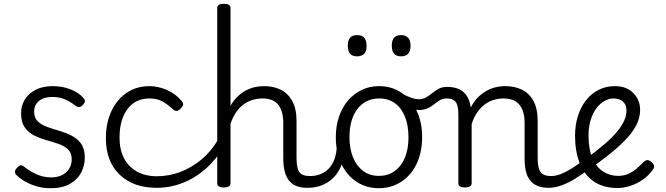

<svg xmlns="http://www.w3.org/2000/svg" viewBox="-20 -973 3508 1012"><path d="M246 19Q204 19 168 7.5Q132 -4 106 -20Q80 -36 65 -52Q58 -60 59 -69.5Q60 -79 71 -90Q80 -100 88 -101.5Q96 -103 106 -95Q140 -68 175.5 -53Q211 -38 249 -38Q282 -38 306 -49.5Q330 -61 344 -83Q358 -105 358 -133Q358 -167 338.5 -185.5Q319 -204 288.5 -214.5Q258 -225 224 -234.5Q190 -244 160 -259Q130 -274 110.5 -301.5Q91 -329 91 -377Q91 -417 111.5 -449.5Q132 -482 169.5 -500.5Q207 -519 257 -519Q296 -519 327.5 -510Q359 -501 382.5 -487Q406 -473 420 -456Q429 -447 427.5 -438Q426 -429 417 -420Q408 -410 399 -409Q390 -408 379 -415Q349 -438 320.5 -450Q292 -462 256 -462Q211 -462 185.5 -441Q160 -420 160 -384Q160 -351 179.5 -333Q199 -315 229 -304Q259 -293 293.5 -283Q328 -273 358.5 -257.5Q389 -242 408 -215Q427 -188 427 -142Q427 -101 408 -64Q389 -27 349 -4Q309 19 246 19Z M806 17Q683 17 610.5 -52.5Q538 -122 538 -246Q538 -306 554.5 -355.5Q571 -405 601 -441.5Q631 -478 673 -498.5Q715 -519 767 -519Q813 -519 859.5 -499Q906 -479 939 -439Q947 -428 945 -420Q943 -412 933 -401Q922 -390 913 -388.5Q904 -387 894 -395Q866 -421 838 -437.5Q810 -454 766 -454Q731 -454 702 -440Q673 -426 652.5 -399Q632 -372 621 -334Q610 -296 610 -248Q610 -184 634 -138.5Q658 -93 702.5 -68.5Q747 -44 806 -44Q819 -44 825.5 -34.5Q832 -25 832 -13.5Q832 -2 825.5 7.5Q819 17 806 17Z M805 17Q796 17 791.5 7.5Q787 -2 787 -13.5Q787 -25 792 -34.5Q797 -44 806 -44Q871 -44 931 -67Q991 -90 1041.5 -132Q1092 -174 1127 -233Q1132 -241 1143 -237.5Q1154 -234 1161.5 -225Q1169 -216 1163 -206Q1122 -135 1066 -85Q1010 -35 943.5 -9Q877 17 805 17Z M1601 17Q1566 17 1541.5 7Q1517 -3 1502 -23Q1487 -43 1480 -72Q1473 -101 1473 -139V-326Q1473 -386 1447.5 -420Q1422 -454 1362 -454Q1338 -454 1313.5 -447Q1289 -440 1266.5 -424.5Q1244 -409 1226 -383.5Q1208 -358 1195 -321V-7Q1195 4 1186 9.5Q1177 15 1160 15Q1142 15 1133.5 9.5Q1125 4 1125 -7V-931Q1125 -942 1133.5 -947.5Q1142 -953 1160 -953Q1177 -953 1186 -947.5Q1195 -942 1195 -931V-415Q1210 -442 1229.5 -461.5Q1249 -481 1272 -494Q1295 -507 1320 -513Q1345 -519 1372 -519Q1422 -519 1460 -500Q1498 -481 1520.5 -440.5Q1543 -400 1543 -334V-139Q1543 -88 1557.5 -66.5Q1572 -45 1614 -45Q1626 -45 1632.5 -35.5Q1639 -26 1638 -14Q1637 -2 1628 7.5Q1619 17 1601 17Z M1600 17Q1588 17 1582 7.5Q1576 -2 1577 -14Q1578 -26 1587 -35.5Q1596 -45 1613 -45Q1644 -45 1669 -55Q1694 -65 1712 -83.5Q1730 -102 1740.5 -128Q1751 -154 1754 -186Q1755 -199 1766 -203.5Q1777 -208 1787.5 -203.5Q1798 -199 1797 -186Q1794 -137 1778.5 -99.5Q1763 -62 1737 -36Q1711 -10 1676.5 3.5Q1642 17 1600 17Z M1978 19Q1910 19 1858.5 -15.5Q1807 -50 1778.5 -110.5Q1750 -171 1750 -250Q1750 -309 1767 -358.5Q1784 -408 1814.5 -443.5Q1845 -479 1886.5 -499Q1928 -519 1978 -519Q2044 -519 2095.5 -484.5Q2147 -450 2176 -389.5Q2205 -329 2205 -250Q2205 -203 2194.5 -161.5Q2184 -120 2164 -87Q2144 -54 2116 -30.5Q2088 -7 2053 6Q2018 19 1978 19ZM1978 -46Q2014 -46 2042.5 -60.5Q2071 -75 2091.5 -102Q2112 -129 2122.5 -166.5Q2133 -204 2133 -250Q2133 -312 2114.5 -358Q2096 -404 2061.5 -429Q2027 -454 1978 -454Q1942 -454 1913 -439.5Q1884 -425 1863.5 -398Q1843 -371 1832.5 -334Q1822 -297 1822 -250Q1822 -189 1841 -143Q1860 -97 1894.5 -71.5Q1929 -46 1978 -46Z M2187 -393Q2176 -393 2159.5 -398Q2143 -403 2125 -412Q2107 -421 2089 -432Q2077 -439 2074.5 -449Q2072 -459 2075 -467.5Q2078 -476 2084.5 -480.5Q2091 -485 2096 -481Q2126 -465 2148 -457.5Q2170 -450 2186 -450Q2210 -450 2226.5 -460Q2243 -470 2258.5 -482.5Q2274 -495 2292 -505Q2310 -515 2337 -515Q2347 -515 2352 -505.5Q2357 -496 2357 -484Q2357 -472 2351.5 -463Q2346 -454 2334 -454Q2314 -454 2299 -445Q2284 -436 2268.5 -423.5Q2253 -411 2234 -402Q2215 -393 2187 -393Z M1862 -676Q1837 -676 1825 -690Q1813 -704 1813 -732Q1813 -760 1825 -774Q1837 -788 1862 -788Q1888 -788 1900 -774Q1912 -760 1912 -732Q1913 -704 1900 -690Q1887 -676 1862 -676ZM2094 -676Q2069 -676 2057 -690Q2045 -704 2045 -732Q2045 -760 2057 -774Q2069 -788 2094 -788Q2118 -788 2131 -774Q2144 -760 2144 -732Q2144 -704 2131.5 -690Q2119 -676 2094 -676Z M2873 17Q2838 17 2813.5 7Q2789 -3 2773.5 -23Q2758 -43 2751.5 -72Q2745 -101 2745 -139V-326Q2745 -366 2733.5 -394.5Q2722 -423 2698 -438.5Q2674 -454 2633 -454Q2609 -454 2584.5 -447Q2560 -440 2538 -424.5Q2516 -409 2497 -383Q2478 -357 2466 -319V-7Q2466 4 2457 9.5Q2448 15 2430 15Q2413 15 2404.5 9.5Q2396 4 2396 -7V-371Q2396 -418 2381.5 -436Q2367 -454 2335 -454Q2322 -454 2316 -463Q2310 -472 2310 -484Q2310 -496 2317 -505.5Q2324 -515 2337 -515Q2364 -515 2385 -508.5Q2406 -502 2421.5 -489Q2437 -476 2446.5 -457Q2456 -438 2460 -414L2462 -407Q2476 -436 2496.5 -457Q2517 -478 2540.5 -492Q2564 -506 2590 -512.5Q2616 -519 2643 -519Q2693 -519 2731.5 -500Q2770 -481 2792 -440.5Q2814 -400 2814 -334V-139Q2814 -88 2829 -66.5Q2844 -45 2886 -45Q2898 -45 2903.5 -35.5Q2909 -26 2908 -14Q2907 -2 2898.5 7.5Q2890 17 2873 17Z M2872 17Q2860 17 2854 7.5Q2848 -2 2849 -14Q2850 -26 2859 -35.5Q2868 -45 2885 -45Q2907 -45 2934 -55Q2961 -65 2992.5 -84.5Q3024 -104 3059 -131Q3069 -140 3079 -137Q3089 -134 3095 -124.5Q3101 -115 3100.5 -104Q3100 -93 3090 -86Q3049 -54 3010.5 -30.5Q2972 -7 2937 5Q2902 17 2872 17Z M3236 18Q3159 18 3109 -17Q3059 -52 3035 -114Q3011 -176 3011 -256Q3011 -315 3026.5 -363Q3042 -411 3070 -446Q3098 -481 3136.5 -500Q3175 -519 3221 -519Q3264 -519 3293 -502Q3322 -485 3338 -456.5Q3354 -428 3354 -395Q3354 -363 3342 -331.5Q3330 -300 3302.5 -265.5Q3275 -231 3230 -191.5Q3185 -152 3119 -104L3061 -131Q3123 -176 3165 -212Q3207 -248 3232.5 -279Q3258 -310 3270 -337Q3282 -364 3282 -390Q3282 -421 3263.5 -437.5Q3245 -454 3214 -454Q3190 -454 3166.5 -441Q3143 -428 3124 -403Q3105 -378 3093.5 -341.5Q3082 -305 3082 -259Q3082 -185 3103.5 -137.5Q3125 -90 3160.5 -68Q3196 -46 3237 -46Q3266 -46 3289 -55.5Q3312 -65 3332 -81.5Q3352 -98 3370 -117Q3382 -129 3392 -129Q3402 -129 3413 -120Q3424 -111 3427 -101Q3430 -91 3422 -80Q3401 -49 3369.5 -27Q3338 -5 3303 6.5Q3268 18 3236 18Z"/></svg>

Font: Playwrite US Modern Light
Style: Regular
Weight: 300
Designer: Veronika Burian, José Scaglione
Foundry: TypeTogether
Version: Version 1.003